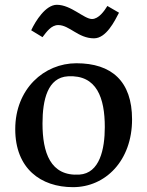

<svg xmlns="http://www.w3.org/2000/svg" viewBox="-20 -774 618 805"><path d="M43.9 -232.4C43.9 -67.4 150.9 10.7 286.1 10.7C422.4 10.7 533.7 -100.6 533.7 -273.4C533.7 -433.6 447.8 -508.8 300.3 -508.8C165 -508.8 43.9 -401.4 43.9 -232.4ZM158.2 -256.3C158.2 -355.5 179.7 -449.2 265.1 -454.1C386.2 -460.9 419.4 -362.8 419.4 -241.2C419.4 -148.4 397.9 -47.4 313 -42C190.9 -34.2 158.2 -134.8 158.2 -256.3ZM374 -613.3C425.3 -613.3 460.4 -685.1 479 -720.7L430.2 -749C417.5 -728 393.6 -694.3 365.7 -694.3C332.5 -694.3 277.8 -753.9 218.3 -753.9C171.4 -753.9 128.9 -686 110.8 -647L158.2 -618.2C175.3 -640.6 194.8 -668.9 224.1 -668.9C271.5 -668.9 307.6 -613.3 374 -613.3Z"/></svg>

Font: Donegal One
Style: Regular
Weight: 400
Designer: Gary Lonergan
Foundry: Sorkin Type Co.
Version: Version 1.004